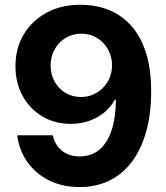

<svg xmlns="http://www.w3.org/2000/svg" viewBox="-20 -758 684 789"><path d="M307.6 10.7Q235.8 10.7 180.4 -17.3Q125 -45.4 91.6 -93.5Q58.1 -141.6 50.8 -202.1H196.8Q205.6 -162.1 234.6 -138.7Q263.7 -115.2 307.6 -115.2Q356.4 -115.2 389.4 -143.8Q422.4 -172.4 439.2 -224.6Q456.1 -276.9 456.1 -348.1H451.7Q435.1 -317.4 407.7 -295.2Q380.4 -272.9 345.5 -261Q310.5 -249 271 -249Q205.6 -249 154.1 -279.5Q102.5 -310.1 73 -363.8Q43.5 -417.5 43.5 -485.8Q43.5 -559.6 77.6 -616.7Q111.8 -673.8 172.6 -706.5Q233.4 -739.3 314 -738.3Q371.1 -738.3 422.9 -718.8Q474.6 -699.2 514.6 -657.2Q554.7 -615.2 577.9 -547.1Q601.1 -479 601.1 -381.8Q601.1 -290 580.8 -217.3Q560.5 -144.5 522.2 -93.5Q483.9 -42.5 429.4 -15.9Q375 10.7 307.6 10.7ZM313 -359.4Q340.3 -359.4 363.3 -369.6Q386.2 -379.9 403.6 -397.7Q420.9 -415.5 430.7 -439Q440.4 -462.4 440.4 -489.7Q440.4 -525.4 423.8 -554.9Q407.2 -584.5 378.9 -602.1Q350.6 -619.6 314.5 -619.6Q278.3 -619.6 249.8 -602.3Q221.2 -585 204.6 -555.4Q188 -525.9 188 -488.8Q188 -452.1 204.3 -422.9Q220.7 -393.6 248.8 -376.5Q276.9 -359.4 313 -359.4Z"/></svg>

Font: Inter 17pt
Style: Bold
Weight: 700
Version: Version 4.001;git-66647c0bb